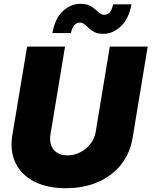

<svg xmlns="http://www.w3.org/2000/svg" viewBox="-20 -970 789 999"><path d="M322.3 9.3Q226.1 9.3 158.7 -25.1Q91.3 -59.6 61 -122.1Q30.8 -184.6 44.4 -267.6L121.1 -727.5H318.4L242.7 -271.5Q237.3 -237.8 246.6 -213.1Q255.9 -188.5 277.6 -175Q299.3 -161.6 330.6 -161.6Q367.2 -161.6 398.7 -178.2Q430.2 -194.8 451.4 -222.4Q472.7 -250 478 -284.2L551.3 -727.5H748.5L670.4 -254.9Q656.7 -171.9 609.1 -112.5Q561.5 -53.2 487.8 -22Q414.1 9.3 322.3 9.3ZM517.6 -793.9Q489.7 -793.9 472.2 -802.7Q454.6 -811.5 442.4 -823.2Q430.2 -835 419.7 -843.8Q409.2 -852.5 395.5 -852.5Q378.4 -852.5 366.5 -838.6Q354.5 -824.7 349.1 -797.9H252.4Q266.6 -875 307.6 -912.6Q348.6 -950.2 398.9 -950.2Q426.3 -950.2 444.3 -941.7Q462.4 -933.1 475.1 -921.6Q487.8 -910.2 498.3 -901.6Q508.8 -893.1 521.5 -893.1Q542 -893.1 552.7 -907.5Q563.5 -921.9 568.4 -947.3H664.1Q650.4 -872.1 608.9 -833Q567.4 -793.9 517.6 -793.9Z"/></svg>

Font: Inter 18pt Black
Style: Italic
Weight: 900
Italic angle: -9.3988°
Designer: Rasmus Andersson
Foundry: rsms
Version: Version 4.001;git-66647c0bb